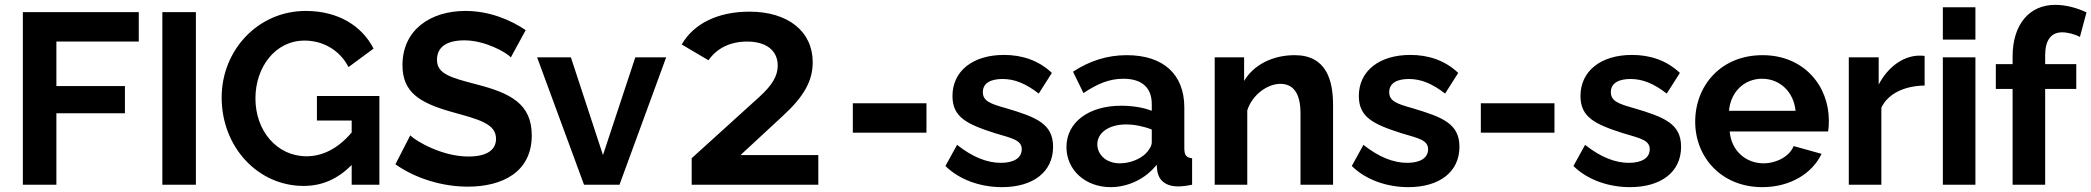

<svg xmlns="http://www.w3.org/2000/svg" viewBox="-20 -760 8605 790"><path d="M74 0H212V-294H494V-406H212V-589H551V-710H74Z M648 0H786V-710H648Z M1284 -365V-264H1427V-215C1372 -150 1309 -117 1241 -117C1120 -117 1031 -221 1031 -355C1031 -483 1112 -593 1233 -593C1309 -593 1378 -554 1414 -484L1517 -560C1469 -654 1371 -715 1238 -715C1041 -715 892 -553 892 -359C892 -154 1042 5 1229 5C1305 5 1369 -23 1427 -81V0H1541V-365Z M2082 -524 2143 -636C2081 -678 1994 -715 1895 -715C1751 -715 1636 -637 1636 -492C1636 -383 1702 -338 1837 -300C1948 -269 2021 -252 2021 -189C2021 -142 1982 -116 1907 -116C1799 -116 1692 -179 1668 -203L1607 -84C1689 -26 1799 8 1905 8C2044 8 2168 -50 2168 -203C2168 -333 2080 -377 1940 -413C1833 -441 1778 -456 1778 -514C1778 -565 1816 -594 1891 -594C1976 -594 2064 -544 2082 -524Z M2383 0H2529L2721 -524H2594L2461 -122L2329 -524H2190Z M3027 -122 3202 -284C3289 -364 3324 -428 3324 -504C3324 -631 3222 -712 3064 -712C2935 -712 2835 -664 2785 -577L2895 -512C2930 -562 2985 -589 3054 -589C3133 -589 3180 -552 3180 -490C3180 -448 3158 -410 3104 -361L2826 -109V0H3347V-122Z M3489 -214H3792V-335H3489Z M4103 10C4230 10 4313 -52 4313 -156C4313 -251 4244 -278 4119 -315C4055 -333 4024 -344 4024 -381C4024 -422 4063 -435 4105 -435C4155 -435 4201 -416 4254 -375L4308 -460C4253 -512 4185 -534 4111 -534C3983 -534 3899 -468 3899 -365C3899 -278 3958 -249 4074 -212C4144 -191 4184 -184 4184 -146C4184 -109 4150 -90 4098 -90C4041 -90 3981 -114 3918 -164L3870 -77C3928 -20 4014 10 4103 10Z M4368 -155C4368 -61 4445 10 4550 10C4620 10 4693 -23 4739 -82L4742 -55C4748 -20 4774 7 4828 7C4842 7 4861 5 4885 0V-109C4862 -111 4853 -121 4853 -150V-317C4853 -456 4765 -533 4616 -533C4536 -533 4464 -510 4395 -465L4438 -377C4495 -415 4544 -436 4602 -436C4680 -436 4719 -398 4719 -332V-304C4685 -318 4637 -325 4593 -325C4460 -325 4368 -257 4368 -155ZM4694 -128C4669 -104 4628 -88 4588 -88C4529 -88 4495 -126 4495 -166C4495 -215 4544 -248 4614 -248C4647 -248 4687 -240 4719 -227V-174C4719 -161 4709 -143 4694 -128Z M5465 0V-327C5465 -429 5438 -533 5307 -533C5216 -533 5138 -493 5099 -427V-524H4978V0H5112V-306C5132 -369 5194 -415 5248 -415C5300 -415 5331 -378 5331 -294V0Z M5775 10C5902 10 5985 -52 5985 -156C5985 -251 5916 -278 5791 -315C5727 -333 5696 -344 5696 -381C5696 -422 5735 -435 5777 -435C5827 -435 5873 -416 5926 -375L5980 -460C5925 -512 5857 -534 5783 -534C5655 -534 5571 -468 5571 -365C5571 -278 5630 -249 5746 -212C5816 -191 5856 -184 5856 -146C5856 -109 5822 -90 5770 -90C5713 -90 5653 -114 5590 -164L5542 -77C5600 -20 5686 10 5775 10Z M6073 -214H6376V-335H6073Z M6687 10C6814 10 6897 -52 6897 -156C6897 -251 6828 -278 6703 -315C6639 -333 6608 -344 6608 -381C6608 -422 6647 -435 6689 -435C6739 -435 6785 -416 6838 -375L6892 -460C6837 -512 6769 -534 6695 -534C6567 -534 6483 -468 6483 -365C6483 -278 6542 -249 6658 -212C6728 -191 6768 -184 6768 -146C6768 -109 6734 -90 6682 -90C6625 -90 6565 -114 6502 -164L6454 -77C6512 -20 6598 10 6687 10Z M7231 10C7347 10 7437 -47 7475 -127L7360 -159C7343 -116 7289 -88 7236 -88C7166 -88 7104 -137 7097 -219H7502C7504 -230 7505 -247 7505 -264C7505 -406 7403 -533 7232 -533C7061 -533 6955 -408 6955 -259C6955 -114 7062 10 7231 10ZM7094 -304C7101 -383 7158 -436 7230 -436C7303 -436 7360 -383 7368 -304Z M7899 -408V-530C7893 -531 7886 -531 7872 -531C7808 -528 7747 -483 7710 -412V-524H7587V0H7721V-317C7749 -376 7818 -407 7899 -408Z M7974 -597H8108V-730H7974ZM7974 0H8108V-524H7974Z M8261 0H8395V-394H8523V-496H8395V-533C8395 -594 8419 -627 8465 -627C8488 -627 8518 -619 8538 -608L8565 -709C8523 -729 8478 -740 8436 -740C8329 -740 8261 -658 8261 -528V-496H8192V-394H8261Z"/></svg>

Font: FIGSv2-sans-serif
Style: Bold
Weight: 700
Designer: Matt McInerney, Pablo Impallari, Rodrigo Fuenzalida,Mirko Velimirovic
Foundry: Matt McInerney, Pablo Impallari, Rodrigo Fuenzalida
Version: Version 4.021;hotconv 1.0.109;makeotfexe 2.5.65596